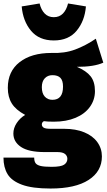

<svg xmlns="http://www.w3.org/2000/svg" viewBox="-25 -859 615 1106"><path d="M570 -498Q517 -474 418 -474Q472 -451 497 -419.5Q522 -388 522 -334Q522 -284 493 -243.5Q464 -203 410.5 -180.5Q357 -158 285 -158Q246 -158 228 -161Q216 -155 216 -142Q216 -131 226 -124Q236 -117 268 -117H345Q411 -117 460 -97Q509 -77 535.5 -40.5Q562 -4 562 42Q562 128 485.5 177.5Q409 227 266 227Q161 227 101.5 205Q42 183 18.5 144Q-5 105 -5 49H172Q172 70 180 81Q188 92 209 97Q230 102 272 102Q326 102 344.5 89.5Q363 77 363 56Q363 39 349.5 28Q336 17 306 17H232Q140 17 96 -12.5Q52 -42 52 -90Q52 -121 71 -150Q90 -179 120 -197Q66 -226 43 -263Q20 -300 20 -353Q20 -448 88 -501Q156 -554 271 -554Q347 -551 407.5 -573.5Q468 -596 527 -636ZM216 -357Q216 -321 233 -302.5Q250 -284 277 -284Q338 -284 338 -360Q338 -395 323 -410.5Q308 -426 277 -426Q250 -426 233 -408Q216 -390 216 -357ZM100 -822 203 -839Q212 -802 232.5 -781Q253 -760 285 -760Q317 -760 337.5 -781Q358 -802 367 -839L470 -822Q463 -738 416.5 -682Q370 -626 285 -626Q200 -626 153.5 -682Q107 -738 100 -822Z"/></svg>

Font: Fira Sans Black
Style: Regular
Weight: 900
Designer: Carrois Corporate & Edenspiekermann AG
Foundry: Carrois Corporate GbR & Edenspiekermann AG
Version: Version 4.203